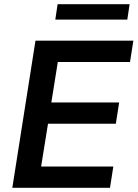

<svg xmlns="http://www.w3.org/2000/svg" viewBox="-20 -900 659 920"><path d="M39 0 150 -705H619L603 -603H257L226 -409H551L535 -307H210L177 -102H523L507 0ZM245 -806 256 -880H601L590 -806Z"/></svg>

Font: Nunito Sans 12pt ExtraLight
Style: Italic
Weight: 200
Italic angle: -9°
Designer: Vernon Adams
Foundry: Vernon Adams
Version: Version 3.101;gftools[0.9.27]